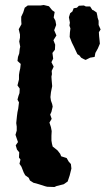

<svg xmlns="http://www.w3.org/2000/svg" viewBox="-20 -735 423 769"><path d="M169 13 161 11 136 3 114 -3 100 -12 95 -23 81 -33 75 -44 66 -67 58 -79 62 -96 56 -104 57 -125 48 -136 43 -153 52 -166 42 -195 47 -212V-228L45 -242L48 -271L50 -286L53 -300L56 -325L50 -336L54 -351L58 -362L59 -380L50 -393L56 -417V-435L58 -448L61 -461L63 -479L50 -491L52 -507L57 -521L59 -539L61 -548L57 -569L60 -584V-597L55 -618L66 -638L65 -652V-668L73 -685L79 -704L91 -713H113H142L155 -715L176 -710L189 -694L199 -687L195 -665L202 -652L205 -635L197 -614L206 -593L194 -574L201 -556L200 -536L190 -523L193 -500L186 -486L195 -468L187 -451L188 -438L186 -428L187 -413L189 -390L184 -365L182 -346L184 -332L189 -318L191 -308L186 -287L181 -276L187 -259L178 -244L184 -226L187 -210L186 -191V-172L188 -160L191 -148L200 -141L210 -133L221 -119L225 -109L247 -102L255 -88L264 -78L266 -60L259 -32L251 -8L235 3L207 10L198 14ZM261 -682 270 -689 275 -702 288 -704 296 -712 316 -713 324 -709H341L350 -695L354 -694L367 -685L370 -671L371 -664L375 -652V-635L383 -617L376 -606L377 -590L379 -571L380 -560L372 -541L362 -523L359 -507L341 -504L323 -495L316 -498L305 -504L298 -513L290 -518L282 -535L276 -548L268 -564L259 -587L260 -605L262 -621L258 -633L260 -644L256 -666Z"/></svg>

Font: Winky Rough SemiBold
Style: Regular
Weight: 600
Designer: Simon Atzbach
Foundry: typofactur
Version: Version 1.206; ttfautohint (v1.8.4.7-5d5b)